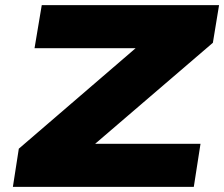

<svg xmlns="http://www.w3.org/2000/svg" viewBox="-20 -725 870 745"><path d="M30 0 53 -148 576 -598 579 -538H114L142 -705H830L806 -559L278 -106L277 -167H758L732 0Z"/></svg>

Font: Nunito Sans 7pt Expanded Black
Style: Italic
Weight: 900
Width: 7
Italic angle: -9°
Designer: Vernon Adams
Foundry: Vernon Adams
Version: Version 3.101;gftools[0.9.27]